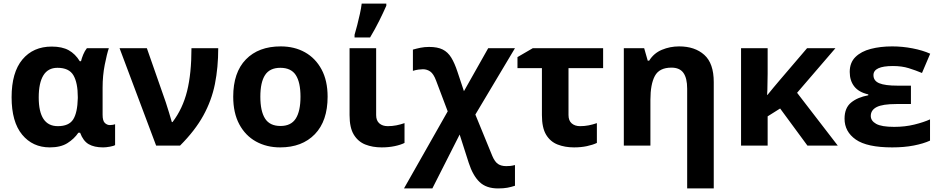

<svg xmlns="http://www.w3.org/2000/svg" viewBox="-20 -816 5270 1076"><path d="M259 10Q163 10 104 -61.5Q45 -133 45 -271Q45 -410 105.5 -482.5Q166 -555 270 -555Q328 -555 365 -534.5Q402 -514 427 -473H434Q438 -490 446.5 -510.5Q455 -531 467 -546H590Q579 -514 567 -453Q555 -392 555 -325V-173Q555 -139 567.5 -127Q580 -115 596 -115Q603 -115 612 -116.5Q621 -118 625 -120V-3Q618 2 596 6Q574 10 558 10Q508 10 477 -8Q446 -26 429 -72H419Q396 -38 358 -14Q320 10 259 10ZM304 -109Q366 -109 390 -146.5Q414 -184 416 -266V-272Q416 -352 391.5 -394Q367 -436 302 -436Q249 -436 223 -393.5Q197 -351 197 -270Q197 -109 304 -109Z M650 -546H803L909 -243Q917 -220 927 -186Q937 -152 943 -132H947Q1004 -207 1028.5 -305.5Q1053 -404 1053 -546H1203Q1203 -438 1184.5 -345.5Q1166 -253 1119.5 -168.5Q1073 -84 989 0H855Z M1816 -274Q1816 -138 1744.5 -64Q1673 10 1550 10Q1474 10 1414.5 -23Q1355 -56 1321 -119.5Q1287 -183 1287 -274Q1287 -410 1358 -483Q1429 -556 1553 -556Q1630 -556 1689 -523Q1748 -490 1782 -427Q1816 -364 1816 -274ZM1439 -274Q1439 -193 1465.5 -151.5Q1492 -110 1552 -110Q1611 -110 1637.5 -151.5Q1664 -193 1664 -274Q1664 -355 1637.5 -395.5Q1611 -436 1551 -436Q1492 -436 1465.5 -395.5Q1439 -355 1439 -274Z M2088 -546V-171Q2088 -140 2106 -124.5Q2124 -109 2153 -109Q2178 -109 2201 -113.5Q2224 -118 2247 -126V-15Q2225 -4 2191.5 3Q2158 10 2119 10Q2068 10 2027.5 -6Q1987 -22 1963 -61Q1939 -100 1939 -171V-546ZM1967 -606V-621Q1974 -644 1982 -675.5Q1990 -707 1997 -738.5Q2004 -770 2007 -796H2145V-784Q2128 -745 2105 -699Q2082 -653 2054 -606Z M2385 -553Q2432 -553 2461 -538.5Q2490 -524 2509 -493Q2528 -462 2544 -413L2580 -305L2716 -546H2866L2644 -174L2739 58Q2753 91 2771 103Q2789 115 2817 115Q2828 115 2839 114Q2850 113 2866 109V225Q2845 232 2823.5 236Q2802 240 2771 240Q2705 240 2667.5 204Q2630 168 2607 97L2556 -62L2403 240H2244L2489 -192L2424 -364Q2410 -402 2391.5 -415Q2373 -428 2350 -428Q2340 -428 2325 -426Q2310 -424 2294 -419V-538Q2315 -544 2337 -548.5Q2359 -553 2385 -553Z M3360 -546V-434H3166V-171Q3166 -140 3184 -124.5Q3202 -109 3231 -109Q3256 -109 3279 -113.5Q3302 -118 3325 -126V-15Q3302 -4 3269 3Q3236 10 3197 10Q3146 10 3105 -6Q3064 -22 3040.5 -61Q3017 -100 3017 -171V-434H2880V-496L2966 -546Z M3786 -556Q3874 -556 3927 -508.5Q3980 -461 3980 -356V240H3831V-319Q3831 -378 3810 -407.5Q3789 -437 3743 -437Q3675 -437 3650 -390.5Q3625 -344 3625 -257V0H3476V-546H3590L3610 -476H3618Q3644 -518 3689.5 -537Q3735 -556 3786 -556Z M4662 -546 4447 -296 4675 0H4505L4352 -208L4282 -164V0H4133V-546H4282V-403Q4281 -373 4281 -343Q4281 -313 4279 -284H4281Q4298 -305 4315 -325.5Q4332 -346 4350 -367L4503 -546Z M5085 -336V-233H5003Q4926 -233 4893 -216Q4860 -199 4860 -166Q4860 -139 4890 -122Q4920 -105 4991 -105Q5052 -105 5104.5 -118Q5157 -131 5192 -147V-28Q5155 -11 5101 -0.5Q5047 10 4980 10Q4839 10 4776 -34Q4713 -78 4713 -151Q4713 -211 4749.5 -241Q4786 -271 4846 -282V-287Q4793 -299 4767.5 -331.5Q4742 -364 4742 -413Q4742 -465 4774 -496.5Q4806 -528 4860 -542Q4914 -556 4980 -556Q5037 -556 5094 -545Q5151 -534 5193 -515L5147 -407Q5111 -422 5072.5 -434Q5034 -446 4984 -446Q4875 -446 4875 -395Q4875 -363 4907.5 -349.5Q4940 -336 5010 -336Z"/></svg>

Font: Noto Sans
Style: Bold
Weight: 700
Designer: Monotype Design Team
Foundry: Monotype Imaging Inc.
Version: Version 2.000;GOOG;noto-source:20170915:90ef993387c0; ttfaut